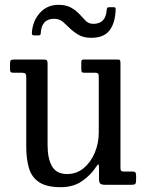

<svg xmlns="http://www.w3.org/2000/svg" viewBox="-20 -767 608 797"><path d="M89 -158.5V-445.5Q89 -457.5 85.5 -461.2Q82 -465 71.5 -465H37.5Q27.5 -465 24.5 -467.8Q21.5 -470.5 21.5 -481V-499.5Q21.5 -513.5 24.8 -516.8Q28 -520 41.5 -520H160Q170.5 -520 174 -516.8Q177.5 -513.5 177.5 -504V-164.5Q177.5 -109 196 -76.8Q214.5 -44.5 258.5 -44.5Q297.5 -44.5 327 -68.8Q356.5 -93 373.2 -132.5Q390 -172 390 -217V-448Q390 -458.5 387 -461.8Q384 -465 377 -465H330.5Q323 -465 320.2 -467.5Q317.5 -470 317.5 -480.5V-507Q317.5 -515.5 319.5 -517.8Q321.5 -520 329.5 -520H466Q476 -520 478 -517.2Q480 -514.5 480 -504V-73.5Q480 -61.5 482.8 -58.2Q485.5 -55 496 -55H529.5Q538 -55 541.5 -51.8Q545 -48.5 545 -37V-20.5Q545 -8 541.8 -4Q538.5 0 527.5 0H415.5Q402 0 396.5 -4.5Q391 -9 391 -24.5V-66.5Q391 -81.5 389 -84.2Q387 -87 379 -74.5Q358 -41.5 321.5 -15.8Q285 10 232 10Q175 10 143.8 -9.8Q112.5 -29.5 100.8 -67.2Q89 -105 89 -158.5ZM359 -610Q327.5 -610 306.8 -622Q286 -634 270 -649.5Q257.5 -662 242.2 -675.5Q227 -689 204.5 -689Q151.5 -689 149 -627Q148.5 -620 139 -620H123Q114.5 -620 113.2 -623.8Q112 -627.5 112.5 -635Q117 -682.5 146.8 -714.8Q176.5 -747 223 -747Q254.5 -747 275.2 -735.2Q296 -723.5 310.5 -707.5Q321.5 -695.5 334.5 -681.8Q347.5 -668 367.5 -668Q419 -668 423 -726Q423.5 -732 425.2 -734.5Q427 -737 434 -737H450.5Q457.5 -737 459 -734.5Q460.5 -732 460 -726Q458 -670.5 434.2 -640.2Q410.5 -610 359 -610Z"/></svg>

Font: Besley* Narrow
Style: Regular
Weight: 400
Width: 4
Designer: Owen Earl
Foundry: indestructible type*
Version: Version 3.000; ttfautohint (v1.8.3)